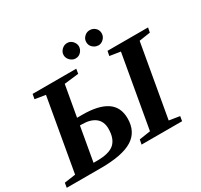

<svg xmlns="http://www.w3.org/2000/svg" viewBox="-178 -1057 1342 1280"><g transform="rotate(-30 493.0 -417.5)"><path d="M804 -49 885 -36 879 0H567L574 -36L660 -49L758 -606L676 -619L683 -655H995L988 -619L902 -606ZM100 -619 107 -656H443L437 -620L326 -607L284 -370H326Q448 -370 511 -328Q574 -286 574 -198Q574 -96 497 -48Q420 0 254 0H-9L-3 -36L83 -48L181 -606ZM275 -316 229 -55H256Q351 -55 390 -91Q429 -127 429 -203Q429 -258 393 -287Q356 -316 291 -316ZM648 -716V-717Q626 -717 607 -734Q589 -750 589 -776Q589 -800 607 -817Q624 -834 648 -834Q673 -834 690 -818Q708 -802 708 -776Q708 -752 690 -734Q672 -716 648 -716ZM475 -717H474Q451 -717 433 -735Q415 -753 415 -776Q415 -799 433 -817Q451 -835 475 -835Q500 -835 516 -817Q533 -798 533 -777Q533 -754 516 -735Q500 -717 475 -717Z"/></g></svg>

Font: Libra Serif Modern
Style: Bold Italic
Weight: 700
Italic angle: -12°
Designer: Stefan Peev, Context Ltd
Foundry: Stefan Peev, Context Ltd
Version: Version 1.000